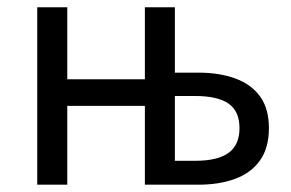

<svg xmlns="http://www.w3.org/2000/svg" viewBox="-20 -506 798 526"><path d="M82 0V-486.1H164.3V-288.8H376.9V-486.1H459.1V-307H523.2Q581.1 -307 624.8 -291Q668.4 -275 692.6 -241.6Q716.7 -208.2 716.7 -154.9Q716.7 -101.2 692.6 -66.9Q668.4 -32.6 624.8 -16.3Q581.1 0 523.2 0H376.9V-215.9H164.3V0ZM459.1 -65.5H514.7Q576.4 -65.5 606.3 -87.3Q636.1 -109.1 636.1 -155.2Q636.1 -201 606.3 -222Q576.4 -243 514.7 -243H459.1Z"/></svg>

Font: Source Sans 3
Style: Regular
Weight: 200
Designer: Paul D. Hunt
Foundry: Adobe
Version: Version 3.046;hotconv 1.0.118;makeotfexe 2.5.65603